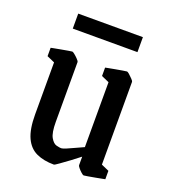

<svg xmlns="http://www.w3.org/2000/svg" viewBox="-118 -699 701 795"><g transform="rotate(20 232.5 -302.0)"><path d="M210 9Q165 9 132.5 -6Q100 -21 83 -58Q66 -95 66 -160V-389L32 -404V-441Q32 -441 44.5 -443.5Q57 -446 74 -449Q91 -452 105 -454.5Q119 -457 122 -457Q125 -457 133.5 -450Q142 -443 149.5 -435Q157 -427 157 -424V-160Q157 -112 168.5 -92Q180 -72 194 -68.5Q208 -65 215 -65Q221 -65 236.5 -71.5Q252 -78 271 -87Q290 -96 306 -103V-389L272 -404V-441Q272 -441 284.5 -443.5Q297 -446 314 -449Q331 -452 345.5 -454.5Q360 -457 363 -457Q366 -457 374 -450Q382 -443 389.5 -435Q397 -427 397 -424V-59L431 -44V-7Q431 -7 418.5 -4.5Q406 -2 389.5 1Q373 4 358.5 6.5Q344 9 341 9Q338 9 330 2Q322 -5 315.5 -13Q309 -21 309 -24V-62Q293 -49 270.5 -32.5Q248 -16 230.5 -3.5Q213 9 210 9ZM91 -547V-613H376V-547Z"/></g></svg>

Font: Grenze Gotisch
Style: Regular
Weight: 400
Designer: Renata Polastri
Foundry: Omnibus-Type
Version: Version 1.001